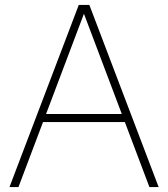

<svg xmlns="http://www.w3.org/2000/svg" viewBox="-20 -760 683 780"><path d="M18.5 0 300 -740H343L624.5 0H587L315 -720H327L55 0ZM142 -264 152 -297H491L501 -264Z"/></svg>

Font: Encode Sans Condensed Thin Thin
Style: Regular
Weight: 250
Version: Version 3.002